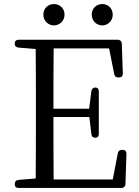

<svg xmlns="http://www.w3.org/2000/svg" viewBox="-20 -928 691 952"><path d="M247 -802C274 -802 300 -823 300 -855C300 -889 274 -908 247 -908C221 -908 195 -889 195 -855C195 -823 221 -802 247 -802ZM73 4H581C593 4 602 -4 602 -16L607 -165C607 -178 601 -185 588 -185H585C573 -185 566 -179 564 -167L539 -38H246C245 -135 245 -233 245 -348H423L433 -264C434 -251 441 -245 453 -245C464 -245 470 -252 470 -265V-474C470 -487 464 -494 453 -494C442 -494 434 -487 433 -475L422 -389H245C245 -495 245 -593 246 -688H521L546 -562C548 -550 555 -544 567 -544H570C583 -544 589 -550 589 -564L584 -711C584 -723 575 -731 563 -731H73C60 -731 53 -724 53 -712C53 -700 60 -693 72 -692L157 -685C158 -587 158 -490 158 -391V-336C158 -237 158 -140 157 -43L72 -36C60 -35 53 -27 53 -15C53 -3 60 4 73 4ZM435 -855C435 -823 460 -802 488 -802C513 -802 539 -823 539 -855C539 -889 513 -908 488 -908C460 -908 435 -889 435 -855Z"/></svg>

Font: 寒蝉锦书宋
Style: Regular
Weight: 400
Designer: 寒蝉锦书宋{Warren} 思源宋体{Ryoko NISHIZUKA 西塚涼子 (kana & ideographs); Frank Grießhammer (Latin, Greek & Cyrillic); Wenlong ZHANG 
Foundry: Adobe & ChillType
Version: Version 2.000;Glyphs 3.1.1 (3135)